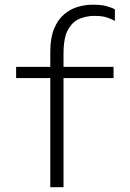

<svg xmlns="http://www.w3.org/2000/svg" viewBox="-20 -778 540 798"><path d="M189 0V-453.5H47V-500H189V-562.5Q189 -620.5 204.8 -658.5Q220.5 -696.5 246.5 -718.5Q272.5 -740.5 303.5 -749.5Q334.5 -758.5 365.5 -758.5Q401 -758.5 422.8 -752.5Q444.5 -746.5 457.5 -739V-691Q445 -698.5 425 -705.2Q405 -712 371 -712Q342 -712 312.8 -701Q283.5 -690 263.8 -656.5Q244 -623 244 -554.5V-500H452V-453.5H244V0Z"/></svg>

Font: Trispace ExtraLight
Style: Regular
Weight: 200
Designer: Tyler Finck
Foundry: Etcetera Type Company
Version: Version 1.210; ttfautohint (v1.8.3)